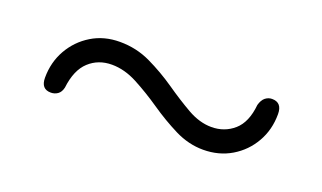

<svg xmlns="http://www.w3.org/2000/svg" viewBox="-34 -559 707 421"><g transform="rotate(20 320.0 -349.0)"><path d="M446 -269Q412 -269 379.5 -285.2Q347 -301.5 316 -322.8Q285 -344 254.8 -360Q224.5 -376 195 -376Q163.5 -376 141.8 -356Q120 -336 115 -293.5Q112.5 -282.5 105.5 -277.5Q98.5 -272.5 89.5 -272.5Q66.5 -272.5 66.5 -299Q66.5 -335 83.2 -364.5Q100 -394 128.8 -411.5Q157.5 -429 194.5 -429Q233 -429 266.5 -413Q300 -397 330.8 -375.8Q361.5 -354.5 390 -338.2Q418.5 -322 446 -322Q476.5 -322 498.5 -341.2Q520.5 -360.5 524.5 -402Q528 -414.5 535 -420Q542 -425.5 550.5 -425.5Q574 -425.5 574 -398.5Q574 -362 557.2 -332.8Q540.5 -303.5 511.5 -286.2Q482.5 -269 446 -269Z"/></g></svg>

Font: Fraunces 10pt
Style: Regular
Weight: 400
Version: Version 1.000;[b76b70a41]